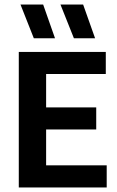

<svg xmlns="http://www.w3.org/2000/svg" viewBox="-20 -823 513 843"><path d="M62.5 0V-595H444.5V-498H182.5V-97H448.5V0ZM150 -254.5V-351.5H402.5V-254.5ZM304.5 -655 245.5 -803H345L397.5 -655ZM128.5 -655 70 -803H169.5L221.5 -655Z"/></svg>

Font: Encode Sans SC Condensed SemiBold
Style: Regular
Weight: 600
Width: 3
Designer: Multiple Designers
Foundry: Impallari Type
Version: Version 3.002